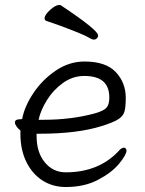

<svg xmlns="http://www.w3.org/2000/svg" viewBox="-20 -733 583 771"><path d="M357 -574Q352 -574 346 -577Q326 -589 295 -601.5Q264 -614 242.5 -622Q221 -630 210 -634L166 -649Q159 -652 159 -659Q159 -673 181 -693Q203 -713 218 -713Q222 -713 224 -712Q374 -612 374 -591Q374 -584 369 -579Q364 -574 357 -574ZM244 -41Q375 -41 455 -125Q467 -140 478 -140Q482 -140 485 -136.5Q488 -133 488 -128Q488 -112 458.5 -76Q429 -40 374 -11Q319 18 244 18Q192 18 151 -8Q110 -34 86 -82.5Q62 -131 62 -195V-209Q53 -216 46.5 -225Q40 -234 40 -241Q40 -254 59 -254L69 -255Q78 -305 114 -359Q150 -413 204 -449.5Q258 -486 319 -486Q405 -486 445 -443.5Q485 -401 485 -340Q485 -302 479.5 -284Q474 -266 454 -253.5Q434 -241 389 -227Q291 -196 140 -196H127V-186Q127 -121 160 -81Q193 -41 244 -41ZM362 -278Q397 -288 408 -301Q419 -314 419 -341Q419 -385 394 -406.5Q369 -428 318 -428Q272 -428 233 -400Q194 -372 168.5 -331Q143 -290 135 -252H155Q267 -252 362 -278Z"/></svg>

Font: Fusion Kai T
Style: Regular
Weight: 400
Designer: Fontworks Inc.
Version: Version 24.134;May 13, 2024